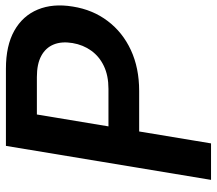

<svg xmlns="http://www.w3.org/2000/svg" viewBox="-64 -704 768 681"><g transform="rotate(-90 320.5 -364.0)"><path d="M22.5 0 143.1 -727.5H417Q498.5 -727.5 551.5 -697.8Q604.5 -668 626.7 -614.3Q648.9 -560.5 637.2 -490.2Q626 -419.4 585.9 -366.5Q545.9 -313.5 482.7 -284.2Q419.4 -254.9 337.9 -254.9H143.6L161.6 -363.8H345.2Q392.1 -363.8 426 -379.9Q460 -396 480.7 -424.8Q501.5 -453.6 507.8 -491.2Q514.2 -529.8 502.7 -558.1Q491.2 -586.4 462.4 -602.1Q433.6 -617.7 387.2 -617.7H254.4L151.9 0Z"/></g></svg>

Font: Inter 24pt SemiBold
Style: Italic
Weight: 600
Italic angle: -9.3988°
Designer: Rasmus Andersson
Foundry: rsms
Version: Version 4.001;git-66647c0bb